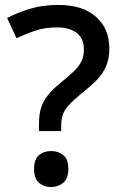

<svg xmlns="http://www.w3.org/2000/svg" viewBox="-20 -744 488 778"><path d="M138 -213V-243Q138 -279 146 -306Q154 -333 173.5 -357.5Q193 -382 225 -408Q261 -437 281.5 -457.5Q302 -478 311 -497.5Q320 -517 320 -544Q320 -587 291.5 -610Q263 -633 210 -633Q163 -633 124 -620Q85 -607 47 -589L9 -671Q52 -694 103.5 -709Q155 -724 217 -724Q315 -724 369 -676Q423 -628 423 -548Q423 -505 409 -473.5Q395 -442 368.5 -416Q342 -390 305 -361Q275 -336 258 -317Q241 -298 234.5 -279.5Q228 -261 228 -234V-213ZM188 14Q158 14 138 -3.5Q118 -21 118 -59Q118 -99 138 -115.5Q158 -132 188 -132Q216 -132 236.5 -115.5Q257 -99 257 -59Q257 -21 236.5 -3.5Q216 14 188 14Z"/></svg>

Font: Noto Sans Adlam Medium
Style: Regular
Weight: 500
Version: Version 3.001